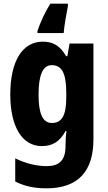

<svg xmlns="http://www.w3.org/2000/svg" viewBox="-20 -786 589 1046"><path d="M350 -753V-766H254C224 -717 200 -665 184 -617V-606H327C330 -645 340 -702 350 -753ZM213 -559C102 -559 36 -453 36 -271C36 -97 100 10 208 10C264 10 305 -13 337 -72H342C339 -50 337 -21 337 3V10C337 89 301 119 235 119C181 119 124 106 63 77V203C115 229 168 240 233 240C408 240 489 145 489 -27V-549H359L347 -480H340C307 -538 268 -559 213 -559ZM262 -431C317 -431 341 -388 341 -278V-254C341 -156 316 -116 263 -116C213 -116 190 -166 190 -270C190 -379 214 -431 262 -431Z"/></svg>

Font: Noto Sans Gurmukhi Condensed ExtraBold
Style: Regular
Weight: 800
Width: 3
Designer: Jelle Bosma - Monotype Design Team
Foundry: Monotype Imaging Inc.
Version: Version 2.004